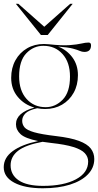

<svg xmlns="http://www.w3.org/2000/svg" viewBox="-20 -752 514 1004"><path d="M216 -182Q194.5 -182 174.5 -186Q129.5 -176 112.8 -158.8Q96 -141.5 96 -120.5Q96 -101 108.2 -86.2Q120.5 -71.5 158.2 -60.5Q196 -49.5 272.5 -40.5Q349.5 -31.5 393 -15.2Q436.5 1 454.8 24.8Q473 48.5 473 79.5Q473 125.5 439.5 160Q406 194.5 345.8 213.5Q285.5 232.5 204 232.5Q109.5 232.5 54.5 203.2Q-0.5 174 -0.5 122.5Q-0.5 72.5 46.8 38Q94 3.5 179.5 -14.5Q111 -28.5 87.2 -50.8Q63.5 -73 63.5 -102.5Q63.5 -162.5 160 -189.5Q107 -204.5 72.8 -245.5Q38.5 -286.5 38.5 -345Q38.5 -397 60.8 -437Q83 -477 121.8 -499.5Q160.5 -522 210 -522Q223.5 -522 236 -520.5Q304.5 -513 343.8 -516Q383 -519 405 -524.2Q427 -529.5 443 -529.5Q456 -529.5 456 -515.5Q456 -480.5 421.5 -480.5Q408.5 -480.5 397.2 -485.8Q386 -491 361.2 -497.8Q336.5 -504.5 284 -508.5Q330 -490.5 358.8 -451.5Q387.5 -412.5 387.5 -359Q387.5 -307 365.2 -267Q343 -227 304.2 -204.5Q265.5 -182 216 -182ZM219 -191.5Q269.5 -191.5 307.8 -230.8Q346 -270 346 -351.5Q346 -426 307.2 -469.2Q268.5 -512.5 207 -512.5Q155.5 -512.5 117.8 -473.5Q80 -434.5 80 -352.5Q80 -278 118.8 -234.8Q157.5 -191.5 219 -191.5ZM35.5 112.5Q35.5 162.5 78 191.2Q120.5 220 205 220Q312.5 220 376.8 185.8Q441 151.5 441 92.5Q441 68 423.5 49Q406 30 363.8 16.8Q321.5 3.5 247.5 -4.5Q223.5 -7 202.5 -10.5Q113.5 6 74.5 36.5Q35.5 67 35.5 112.5ZM360 -732 229.5 -569H194L63 -732H76L211.5 -612L347 -732Z"/></svg>

Font: Newsreader Display ExtraLight
Style: Regular
Weight: 275
Designer: Hugues Gentile
Foundry: Production Type
Version: Version 1.002